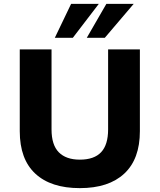

<svg xmlns="http://www.w3.org/2000/svg" viewBox="-20 -960 824 991"><path d="M392 11Q243 11 162.5 -63.5Q82 -138 82 -283V-705H246V-292Q246 -212 283.5 -174Q321 -136 392 -136Q466 -136 502 -174.5Q538 -213 538 -292V-705H702V-283Q702 -139 621.5 -64Q541 11 392 11ZM263 -765 347 -940H490L356 -765ZM428 -765 529 -940H670L521 -765Z"/></svg>

Font: Nunito Sans 7pt ExtraBold
Style: Regular
Weight: 800
Designer: Vernon Adams
Foundry: Vernon Adams
Version: Version 3.101;gftools[0.9.27]